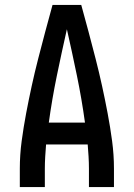

<svg xmlns="http://www.w3.org/2000/svg" viewBox="-20 -755 540 775"><path d="M60 0V-74Q60 -130 67.5 -186Q75 -242 85.5 -297.5Q96 -353 108 -408Q120 -463 134 -517.5Q148 -572 162.5 -626.5Q177 -681 192 -735H308Q323 -681 337.5 -626.5Q352 -572 366 -517.5Q380 -463 392 -408Q404 -353 414.5 -297.5Q425 -242 432.5 -186Q440 -130 440 -74V0H339V-74Q339 -98 337.5 -123Q336 -148 334 -172H166Q164 -148 162.5 -123Q161 -98 161 -74V0ZM323 -260Q310 -355 290.5 -449.5Q271 -544 250 -637Q229 -544 209.5 -449.5Q190 -355 177 -260Z"/></svg>

Font: Zed Mono Semibold
Style: Regular
Weight: 600
Monospace: yes
Designer: Belleve Invis
Foundry: Belleve Invis
Version: Version 1.0.0; ttfautohint (v1.8.4)